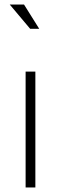

<svg xmlns="http://www.w3.org/2000/svg" viewBox="-20 -806 268 847"><path d="M23 -786 113 -679H153L86 -786ZM93 -490V21H136V-490Z"/></svg>

Font: LINE Seed JP_OTF Thin
Style: Regular
Weight: 250
Designer: LY Corporation & Fontrix & Fontworks
Version: Version 1.007